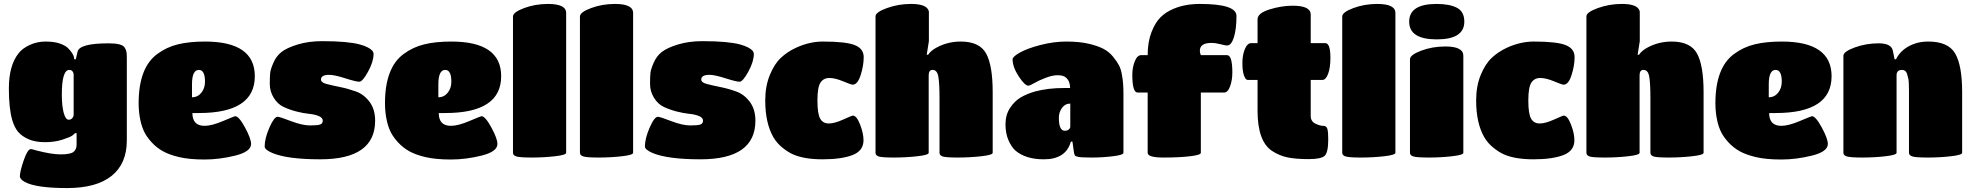

<svg xmlns="http://www.w3.org/2000/svg" viewBox="-20 -800 10019 975"><path d="M369 -66V-124H361Q357 -119 347 -111.5Q337 -104 297.5 -91Q258 -78 208.5 -78Q159 -78 125 -93Q91 -108 72 -130.5Q53 -153 42 -191Q25 -250 25 -351Q25 -467 74 -529Q93 -554 130.5 -571.5Q168 -589 211 -589Q254 -589 282 -579.5Q310 -570 324 -557Q352 -529 356 -508L357 -499H365L374 -538Q384 -580 532 -580Q598 -580 612 -560Q620 -548 622 -537.5Q624 -527 624 -506V-87Q624 31 547 93Q470 155 321 155Q163 155 106 124Q81 110 81 95Q81 71 100.5 14Q120 -43 137 -43Q141 -43 165 -36Q241 -16 288.5 -16Q336 -16 352.5 -28Q369 -40 369 -66ZM329 -192Q340 -192 347 -200Q354 -208 354 -218V-424Q350 -445 332 -445Q294 -445 294 -320Q294 -262 303.5 -227Q313 -192 329 -192Z M957 -226Q957 -161 1019 -161Q1055 -161 1113 -185.5Q1171 -210 1174 -210Q1193 -210 1224 -153Q1255 -96 1255 -69Q1255 -30 1175 -10Q1095 10 1018.5 10Q942 10 890.5 -2Q839 -14 806.5 -32.5Q774 -51 749.5 -78Q725 -105 713 -129.5Q701 -154 694 -184Q684 -228 684 -275Q684 -457 779 -526Q826 -561 884 -575Q942 -589 1021 -589Q1274 -589 1274 -413Q1274 -226 990 -226ZM955 -372V-306Q984 -306 1002.5 -329Q1021 -352 1021 -385Q1021 -445 990 -445Q955 -445 955 -372Z M1606 9Q1440 9 1363 -23Q1324 -40 1324 -56Q1324 -97 1348 -152Q1372 -207 1390 -207Q1400 -207 1457.5 -185Q1515 -163 1554.5 -163Q1594 -163 1606.5 -168Q1619 -173 1619 -187.5Q1619 -202 1599 -210.5Q1579 -219 1549 -222Q1519 -225 1484.5 -234Q1450 -243 1420 -257Q1390 -271 1370 -303.5Q1350 -336 1350 -373.5Q1350 -411 1352 -429.5Q1354 -448 1368.5 -481.5Q1383 -515 1409.5 -536Q1436 -557 1491.5 -574Q1547 -591 1616 -591Q1685 -591 1731.5 -586.5Q1778 -582 1804.5 -575Q1831 -568 1848 -559Q1877 -544 1877 -526Q1877 -487 1849 -436Q1821 -385 1804.5 -385Q1788 -385 1733 -402.5Q1678 -420 1652 -420Q1610 -420 1610 -396Q1610 -381 1638.5 -373.5Q1667 -366 1707 -358Q1747 -350 1787.5 -335.5Q1828 -321 1856.5 -283Q1885 -245 1885 -187Q1885 9 1606 9Z M2208 -226Q2208 -161 2270 -161Q2306 -161 2364 -185.5Q2422 -210 2425 -210Q2444 -210 2475 -153Q2506 -96 2506 -69Q2506 -30 2426 -10Q2346 10 2269.5 10Q2193 10 2141.5 -2Q2090 -14 2057.5 -32.5Q2025 -51 2000.5 -78Q1976 -105 1964 -129.5Q1952 -154 1945 -184Q1935 -228 1935 -275Q1935 -457 2030 -526Q2077 -561 2135 -575Q2193 -589 2272 -589Q2525 -589 2525 -413Q2525 -226 2241 -226ZM2206 -372V-306Q2235 -306 2253.5 -329Q2272 -352 2272 -385Q2272 -445 2241 -445Q2206 -445 2206 -372Z M2855 -734V-24Q2855 -13 2798 -6.5Q2741 0 2680.5 0Q2620 0 2602.5 -5.5Q2585 -11 2585 -24V-716Q2585 -738 2641.5 -759Q2698 -780 2763 -780Q2855 -780 2855 -734Z M3195 -734V-24Q3195 -13 3138 -6.5Q3081 0 3020.5 0Q2960 0 2942.5 -5.5Q2925 -11 2925 -24V-716Q2925 -738 2981.5 -759Q3038 -780 3103 -780Q3195 -780 3195 -734Z M3537 9Q3371 9 3294 -23Q3255 -40 3255 -56Q3255 -97 3279 -152Q3303 -207 3321 -207Q3331 -207 3388.5 -185Q3446 -163 3485.5 -163Q3525 -163 3537.5 -168Q3550 -173 3550 -187.5Q3550 -202 3530 -210.5Q3510 -219 3480 -222Q3450 -225 3415.5 -234Q3381 -243 3351 -257Q3321 -271 3301 -303.5Q3281 -336 3281 -373.5Q3281 -411 3283 -429.5Q3285 -448 3299.5 -481.5Q3314 -515 3340.5 -536Q3367 -557 3422.5 -574Q3478 -591 3547 -591Q3616 -591 3662.5 -586.5Q3709 -582 3735.5 -575Q3762 -568 3779 -559Q3808 -544 3808 -526Q3808 -487 3780 -436Q3752 -385 3735.5 -385Q3719 -385 3664 -402.5Q3609 -420 3583 -420Q3541 -420 3541 -396Q3541 -381 3569.5 -373.5Q3598 -366 3638 -358Q3678 -350 3718.5 -335.5Q3759 -321 3787.5 -283Q3816 -245 3816 -187Q3816 9 3537 9Z M4005 -17Q3981 -28 3953.5 -50Q3926 -72 3908 -102Q3866 -174 3866 -290Q3866 -362 3889 -418.5Q3912 -475 3945 -506Q3978 -537 4021 -557Q4090 -589 4159 -589Q4275 -589 4320.5 -571Q4366 -553 4366 -510Q4366 -467 4350.5 -418.5Q4335 -370 4310 -370Q4302 -370 4261.5 -387Q4221 -404 4191.5 -404Q4162 -404 4146.5 -380.5Q4131 -357 4131 -289.5Q4131 -222 4145 -197.5Q4159 -173 4188.5 -173Q4218 -173 4262 -193Q4306 -213 4311 -213Q4330 -213 4347.5 -168Q4365 -123 4365 -88Q4365 -34 4309 -12.5Q4253 9 4157.5 9Q4062 9 4005 -17Z M4751 -24V-302Q4751 -377 4745 -411Q4739 -445 4716 -445Q4696 -445 4696 -418V-24Q4696 -13 4638 -6.5Q4580 0 4519 0Q4458 0 4442 -5.5Q4426 -11 4426 -24V-717Q4426 -738 4484 -759Q4542 -780 4606 -780Q4673 -780 4691 -755Q4697 -747 4697 -738V-591L4686 -522H4693Q4707 -543 4737 -559Q4793 -589 4859 -589Q4954 -589 4987.5 -528.5Q5021 -468 5021 -332V-24Q5021 -13 4962.5 -6.5Q4904 0 4843.5 0Q4783 0 4767 -5.5Q4751 -11 4751 -24Z M5281 9Q5190 9 5138 -34Q5117 -52 5101.5 -87Q5086 -122 5086 -169Q5086 -216 5108.5 -251Q5131 -286 5163 -305Q5195 -324 5238 -336Q5303 -353 5381 -353H5414Q5414 -394 5386 -411Q5374 -418 5349.5 -418Q5325 -418 5290.5 -405Q5256 -392 5233 -378.5Q5210 -365 5202 -365Q5184 -365 5153 -412.5Q5122 -460 5122 -499Q5122 -512 5159 -533Q5196 -554 5263.5 -571.5Q5331 -589 5395 -589Q5459 -589 5505.5 -578.5Q5552 -568 5581.5 -553Q5611 -538 5631.5 -513Q5652 -488 5662.5 -468Q5673 -448 5678 -416Q5685 -379 5685 -325V-24Q5685 -13 5631.5 -6.5Q5578 0 5525.5 0Q5473 0 5457.5 -3Q5442 -6 5439 -10Q5436 -14 5434 -24L5426 -81H5418Q5393 9 5281 9ZM5415 -157V-274Q5389 -274 5373 -252Q5357 -230 5357 -202Q5357 -136 5387 -136Q5400 -136 5407.5 -142.5Q5415 -149 5415 -157Z M6078 -330V-24Q6078 -13 6023 -6.5Q5968 0 5888 0Q5808 0 5808 -24V-330H5757Q5730 -330 5730 -421Q5730 -457 5742.5 -488.5Q5755 -520 5775 -520H5808Q5808 -587 5827.5 -637Q5847 -687 5874.5 -713.5Q5902 -740 5941 -756Q5999 -780 6073 -780Q6259 -780 6259 -719Q6259 -653 6246 -611Q6233 -569 6211 -569Q6202 -569 6177.5 -575.5Q6153 -582 6131 -582Q6073 -582 6073 -542Q6073 -532 6078 -520H6211Q6238 -520 6238 -432Q6238 -393 6226.5 -361.5Q6215 -330 6196 -330Z M6439 -34Q6366 -83 6366 -238V-394H6316Q6305 -394 6297 -417Q6289 -440 6289 -480Q6289 -520 6301.5 -550.5Q6314 -581 6334 -581H6366V-702Q6366 -733 6426.5 -752Q6487 -771 6545 -771Q6636 -771 6636 -726V-581H6710Q6736 -581 6736 -506Q6736 -457 6724.5 -425.5Q6713 -394 6695 -394H6636V-211Q6636 -184 6659 -172.5Q6682 -161 6699.5 -161Q6717 -161 6721 -144Q6725 -127 6725 -93Q6725 -26 6707 -9Q6689 8 6625 8Q6561 8 6519 -0.5Q6477 -9 6439 -34Z M7066 -734V-24Q7066 -13 7009 -6.5Q6952 0 6891.5 0Q6831 0 6813.5 -5.5Q6796 -11 6796 -24V-716Q6796 -738 6852.5 -759Q6909 -780 6974 -780Q7066 -780 7066 -734Z M7411 -517V-24Q7411 -13 7353.5 -6.5Q7296 0 7235.5 0Q7175 0 7157.5 -5.5Q7140 -11 7140 -24V-499Q7140 -521 7196.5 -542.5Q7253 -564 7320 -564Q7411 -564 7411 -517ZM7275 -780Q7341 -780 7378.5 -760.5Q7416 -741 7416 -690Q7416 -600 7276 -600Q7136 -600 7136 -690Q7136 -780 7275 -780Z M7615 -17Q7591 -28 7563.5 -50Q7536 -72 7518 -102Q7476 -174 7476 -290Q7476 -362 7499 -418.5Q7522 -475 7555 -506Q7588 -537 7631 -557Q7700 -589 7769 -589Q7885 -589 7930.5 -571Q7976 -553 7976 -510Q7976 -467 7960.5 -418.5Q7945 -370 7920 -370Q7912 -370 7871.5 -387Q7831 -404 7801.5 -404Q7772 -404 7756.5 -380.5Q7741 -357 7741 -289.5Q7741 -222 7755 -197.5Q7769 -173 7798.5 -173Q7828 -173 7872 -193Q7916 -213 7921 -213Q7940 -213 7957.5 -168Q7975 -123 7975 -88Q7975 -34 7919 -12.5Q7863 9 7767.5 9Q7672 9 7615 -17Z M8361 -24V-302Q8361 -377 8355 -411Q8349 -445 8326 -445Q8306 -445 8306 -418V-24Q8306 -13 8248 -6.5Q8190 0 8129 0Q8068 0 8052 -5.5Q8036 -11 8036 -24V-717Q8036 -738 8094 -759Q8152 -780 8216 -780Q8283 -780 8301 -755Q8307 -747 8307 -738V-591L8296 -522H8303Q8317 -543 8347 -559Q8403 -589 8469 -589Q8564 -589 8597.5 -528.5Q8631 -468 8631 -332V-24Q8631 -13 8572.5 -6.5Q8514 0 8453.5 0Q8393 0 8377 -5.5Q8361 -11 8361 -24Z M8964 -226Q8964 -161 9026 -161Q9062 -161 9120 -185.5Q9178 -210 9181 -210Q9200 -210 9231 -153Q9262 -96 9262 -69Q9262 -30 9182 -10Q9102 10 9025.5 10Q8949 10 8897.5 -2Q8846 -14 8813.5 -32.5Q8781 -51 8756.5 -78Q8732 -105 8720 -129.5Q8708 -154 8701 -184Q8691 -228 8691 -275Q8691 -457 8786 -526Q8833 -561 8891 -575Q8949 -589 9028 -589Q9281 -589 9281 -413Q9281 -226 8997 -226ZM8962 -372V-306Q8991 -306 9009.5 -329Q9028 -352 9028 -385Q9028 -445 8997 -445Q8962 -445 8962 -372Z M9944 -332V-24Q9944 -13 9887 -6.5Q9830 0 9769.5 0Q9709 0 9691.5 -5.5Q9674 -11 9674 -24V-342Q9674 -387 9670.5 -401Q9667 -415 9664 -426Q9657 -445 9639 -445Q9611 -445 9611 -418V-24Q9611 -13 9554.5 -6.5Q9498 0 9437.5 0Q9377 0 9359 -5.5Q9341 -11 9341 -24V-517Q9341 -538 9398.5 -559Q9456 -580 9520 -580Q9584 -580 9592 -543L9601 -499H9608Q9637 -557 9708 -580Q9737 -589 9772 -589Q9873 -589 9908.5 -528.5Q9944 -468 9944 -332Z"/></svg>

Font: Titan One
Style: Regular
Weight: 400
Designer: Rodrigo Fuenzalida
Foundry: Rodrigo Fuenzalida
Version: Version 1.001